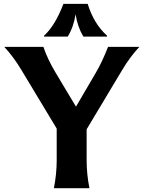

<svg xmlns="http://www.w3.org/2000/svg" viewBox="-20 -982 749 1002"><path d="M311 -961.9H437.5Q470.2 -856.9 538.6 -795.9V-791H415Q384.3 -842.3 374.5 -907.7Q364.3 -841.3 333.5 -791H210V-795.9Q267.6 -848.1 311 -961.9ZM261.2 0Q275.9 -73.2 275.9 -146.5V-311L90.3 -619.1Q50.3 -685.5 2.4 -737.3H206.5Q227.1 -675.3 269.5 -604L376.5 -425.3L481 -604Q512.7 -657.7 543.9 -737.3H707Q658.7 -685.1 619.1 -619.1L432.1 -307.1V-146.5Q432.1 -72.3 446.8 0Z"/></svg>

Font: Classica
Style: Bold
Weight: 700
Designer: Wojciech Kalinowski "wmk69" (wmk69@o2.pl)
Foundry: Wojciech Kalinowski "wmk69" (wmk69@o2.pl)
Version: Version 2.1.1; 2021-05-14